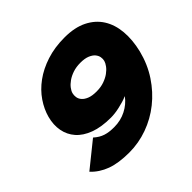

<svg xmlns="http://www.w3.org/2000/svg" viewBox="-196 -1031 1254 1254"><g transform="rotate(-45 431.0 -404.5)"><path d="M839 -408Q815 -312 764 -235Q713 -158 644 -103Q575 -48 492.5 -18.5Q410 11 324 11Q225 11 160 -13Q95 -37 50 -85L225 -226Q242 -211 258 -201.5Q274 -192 291 -186.5Q308 -181 327.5 -178.5Q347 -176 371 -176Q431 -176 481 -201.5Q531 -227 562 -269L561 -270Q544 -262 523 -256Q502 -250 480.5 -245Q459 -240 438 -237.5Q417 -235 400 -235Q312 -235 250.5 -258Q189 -281 154 -321Q119 -361 109 -414Q99 -467 115 -527Q130 -583 166 -636Q202 -689 258 -730Q314 -771 389 -795.5Q464 -820 556 -820Q649 -820 713 -788Q777 -756 812 -700.5Q847 -645 853.5 -570Q860 -495 839 -408ZM631 -528Q635 -543 632 -560.5Q629 -578 616 -593.5Q603 -609 577.5 -619.5Q552 -630 512 -630Q473 -630 442 -619.5Q411 -609 388.5 -593Q366 -577 352.5 -559Q339 -541 335 -525Q331 -510 333.5 -492Q336 -474 349 -458.5Q362 -443 387.5 -432.5Q413 -422 454 -422Q494 -422 525 -433Q556 -444 578 -460Q600 -476 613.5 -494.5Q627 -513 631 -528Z"/></g></svg>

Font: TypoPRO Sinkin Sans
Style: 900 X Black Italic
Weight: 950
Italic angle: -112°
Designer: Keith Bates
Foundry: K-Type
Version: Sinkin Sans (version 1.0)  by Keith Bates   •   © 2014   www